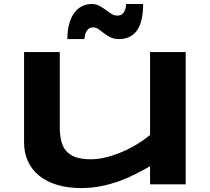

<svg xmlns="http://www.w3.org/2000/svg" viewBox="-20 -935 1067 974"><path d="M283.2 -670.9V-293Q283.2 -255.4 289.6 -224.9Q295.9 -194.3 313 -172.6Q330.1 -150.9 360.8 -138.9Q391.6 -127 440.9 -127Q478 -127 518.8 -137.2Q559.6 -147.5 599.6 -164.6Q639.6 -181.6 676 -203.9Q712.4 -226.1 741.2 -250V-670.9H921.9V0H741.2V-91.8Q707 -72.3 668.5 -52.5Q629.9 -32.7 586.4 -16.8Q543 -1 494.1 9Q445.3 19 391.1 19Q323.2 19 269.5 2.7Q215.8 -13.7 178.7 -43.7Q141.6 -73.7 121.8 -116.5Q102.1 -159.2 102.1 -211.9V-670.9ZM706.1 -914.6Q706.1 -867.7 697.8 -834Q689.5 -800.3 673.6 -778.8Q657.7 -757.3 635 -747.1Q612.3 -736.8 584 -736.8Q557.6 -736.8 539.6 -746.1Q521.5 -755.4 507.3 -766.4Q493.2 -777.3 480.5 -786.6Q467.8 -795.9 452.1 -795.9Q437.5 -795.9 429 -788.6Q420.4 -781.2 416 -771.2Q411.6 -761.2 410.2 -751.5Q408.7 -741.7 408.2 -736.8H321.8Q321.8 -778.3 330.3 -811.3Q338.9 -844.2 355 -867.2Q371.1 -890.1 393.8 -902.3Q416.5 -914.6 444.8 -914.6Q467.8 -914.6 484.6 -905.3Q501.5 -896 516.1 -885Q530.8 -874 544.7 -865Q558.6 -856 576.2 -856Q590.8 -856 599.4 -863.3Q607.9 -870.6 612.3 -880.1Q616.7 -889.6 618.2 -899.4Q619.6 -909.2 620.1 -914.6H706.1Z"/></svg>

Font: Syncopate
Style: Bold
Weight: 700
Designer: Astigmatic (AOETI)
Foundry: Astigmatic (AOETI)
Version: Version 1.001 2011